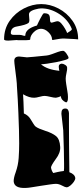

<svg xmlns="http://www.w3.org/2000/svg" viewBox="-43 -919 403 941"><path d="M159 -899Q202 -899 243.5 -877.5Q285 -856 312.5 -817Q340 -778 340 -726Q340 -727 275 -730Q265 -731 251 -729Q237 -727 227 -725Q217 -723 216 -723Q212 -723 212 -726Q212 -744 194.5 -761Q177 -778 158 -778Q139 -778 122 -761Q105 -744 105 -726Q105 -722 85 -722Q59 -722 48 -722Q37 -722 42 -723L-2 -720Q-23 -720 -23 -726Q-23 -778 4.5 -817Q32 -856 74 -877.5Q116 -899 159 -899ZM159 -878Q148 -878 128.5 -872.5Q109 -867 102 -858Q99 -855 99 -847Q99 -842 100 -835Q101 -828 101 -822Q101 -810 96 -806Q84 -797 39 -789Q10 -784 10 -757Q10 -748 25 -748H54Q58 -748 62.5 -747Q67 -746 73 -744Q81 -742 81 -745Q81 -778 138 -794Q142 -802 145.5 -810Q149 -818 153 -825Q161 -839 165 -846.5Q169 -854 174 -854Q188 -854 195 -848.5Q202 -843 202 -824Q202 -810 208 -808Q213 -808 223.5 -811.5Q234 -815 239 -815Q248 -815 258 -803.5Q268 -792 276 -778Q284 -764 286 -757Q294 -762 301.5 -767Q309 -772 309 -776V-777Q291 -822 248 -850Q205 -878 159 -878ZM84 2Q26 5 24 -31Q24 -48 34 -75Q46 -109 48.5 -144.5Q51 -180 51 -216Q51 -245 50 -282.5Q49 -320 47 -367Q46 -399 44 -431Q42 -463 40 -495Q40 -507 37 -533.5Q34 -560 30.5 -586Q27 -612 27 -621Q27 -642 51 -642Q57 -642 70.5 -640Q84 -638 89 -638Q110 -639 186 -647Q196 -648 211 -653.5Q226 -659 241 -664.5Q256 -670 266 -670Q273 -670 283 -656Q293 -642 293 -635Q293 -630 276 -625Q259 -620 234.5 -615Q210 -610 188.5 -607Q167 -604 158 -604Q187 -578 248 -572Q246 -578 245 -591V-593Q245 -605 259 -607Q267 -607 276.5 -601Q286 -595 286 -587Q287 -580 283 -562Q279 -544 279 -534Q279 -524 281.5 -507Q284 -490 287 -473Q290 -456 290 -446V-439Q290 -419 281 -417Q257 -427 255 -448Q248 -444 242 -442.5Q236 -441 231 -440Q221 -440 203 -444.5Q185 -449 175 -449Q167 -449 150.5 -444.5Q134 -440 125 -440Q101 -439 70 -457Q71 -444 72 -420.5Q73 -397 74 -363Q96 -354 108 -333Q116 -320 121 -312Q126 -304 130 -300Q137 -294 150 -288.5Q163 -283 181 -277Q213 -267 231.5 -252Q250 -237 252 -199Q254 -170 230 -139Q207 -107 207 -98Q209 -83 218 -71Q226 -73 239.5 -76Q253 -79 270 -81Q271 -86 271 -94.5Q271 -103 271 -116Q271 -141 270 -182Q269 -223 267 -280Q266 -294 262.5 -320.5Q259 -347 258 -360V-364Q258 -387 276 -387H278Q293 -387 295 -365V-306Q295 -261 295.5 -203.5Q296 -146 297 -75Q324 -65 326 -46Q326 -38 318.5 -27.5Q311 -17 301 -9Q291 -1 283 -1Q277 -1 261 -9.5Q245 -18 231 -18Q222 -18 202 -15Q182 -12 158.5 -8.5Q135 -5 114.5 -1.5Q94 2 84 2Z"/></svg>

Font: Moo Lah Lah
Style: Regular
Weight: 400
Designer: Robert E. Leuschke
Foundry: Robert E. Leuschke
Version: Version 1.010; ttfautohint (v1.8.3)